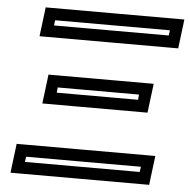

<svg xmlns="http://www.w3.org/2000/svg" viewBox="-51 -724 790 800"><g transform="rotate(5 344.0 -324.5)"><path d="M47 25H577H602L605 0L614 -72L617 -97H592H62H37L34 -72L25 0L22 25H47ZM78 -25 81 -47H561L558 -25H78ZM118 -552H648H673L676 -577L685 -649L688 -674H663H133H108L105 -649L96 -577L93 -552H118ZM149 -602 152 -624H632L629 -602H149ZM154 -274H544H569L572 -299L581 -371L584 -396H559H169H144L141 -371L132 -299L129 -274H154ZM185 -324 187 -346H527L525 -324H185Z"/></g></svg>

Font: Gamestation Text Outline
Style: Italic
Weight: 400
Designer: Jonas Hecksher
Foundry: Jonas Hecksher, Playtypeª, e-types AS
Version: Version 1.003